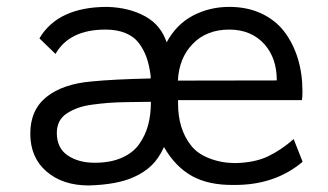

<svg xmlns="http://www.w3.org/2000/svg" viewBox="-20 -534 966 566"><path d="M845.7 -124 872.1 -57.1Q790 12.2 669.4 11.2Q595.2 12.2 545.9 -15.1Q496.6 -42.5 463.4 -100.6Q448.2 -66.9 426.5 -46.1Q404.8 -25.4 375 -12.2Q326.2 10.3 241.7 12.7Q164.6 12.7 116.9 -28.6Q69.3 -69.8 69.3 -140.1Q69.3 -210 117.2 -248.3Q165 -286.6 250 -293.9Q314.5 -300.3 424.3 -302.7L423.8 -313Q419.9 -342.3 412.1 -364.5Q404.3 -386.7 389.9 -406.2Q375.5 -425.8 350.3 -436.3Q325.2 -446.8 291 -446.8Q184.6 -446.8 143.6 -375L96.2 -420.9Q150.9 -513.7 296.4 -513.7Q361.3 -511.7 408 -485.8Q454.6 -460 471.2 -409.2Q500 -462.4 548.8 -488Q597.7 -513.7 655.8 -513.7Q709.5 -513.7 751.2 -493.9Q793 -474.1 818.8 -439.7Q844.7 -405.3 858.2 -360.8Q871.6 -316.4 871.6 -265.1Q871.6 -249 870.1 -238.8H504.9V-228.5Q504.9 -154.3 542.5 -106Q561 -81.5 596.2 -67.6Q631.3 -53.7 671.9 -53.2Q730 -54.2 769.5 -72.8Q809.1 -91.8 845.7 -124ZM424.8 -232.4V-233.9Q412.1 -233.9 388.2 -233.4Q364.3 -232.9 351.6 -232.9Q321.8 -232.4 299.8 -230.7Q277.8 -229 252.4 -225.6Q227.1 -222.2 209.7 -215.8Q192.4 -209.5 177.5 -200Q162.6 -190.4 155 -175.8Q147.5 -161.1 147.5 -142.1Q147.5 -97.7 179.4 -75.9Q211.4 -54.2 259.3 -54.2Q305.2 -54.2 338.4 -68.6Q371.6 -83 389.9 -108.6Q408.2 -134.3 416.5 -164.8Q424.8 -195.3 424.8 -232.4ZM504.4 -296.4 795.4 -296.9Q795.9 -297.4 795.9 -297.9Q795.9 -361.8 760.3 -402.8Q721.2 -446.8 655.8 -446.8Q587.9 -446.8 546.9 -403.3Q507.8 -362.3 504.4 -296.4Z"/></svg>

Font: RGR Online_21
Style: Regular
Weight: 400
Italic angle: -12°
Designer: vernon adams
Foundry: vernon adams
Version: Version 1.000